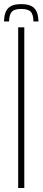

<svg xmlns="http://www.w3.org/2000/svg" viewBox="-32 -936 212 956"><path d="M73.5 -915.5Q118.5 -915.5 138.5 -895.5Q158.5 -875.5 159.5 -829H134.5Q134 -864 120.8 -877.8Q107.5 -891.5 73.5 -891.5Q40 -891.5 27 -877.8Q14 -864 13 -829H-12Q-11 -875.5 9 -895.5Q29 -915.5 73.5 -915.5ZM58.5 0V-800H89V0Z"/></svg>

Font: Big Shoulders Display ExtraLight
Style: Regular
Weight: 250
Designer: Patric King
Foundry: XO Type Co
Version: Version 2.002